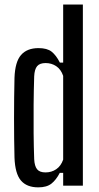

<svg xmlns="http://www.w3.org/2000/svg" viewBox="-20 -820 438 848"><path d="M149 7.5Q98 7.5 72.2 -23Q46.5 -53.5 44 -124Q43 -162 42.5 -206.2Q42 -250.5 42 -297Q42 -343.5 42.5 -389.2Q43 -435 44 -476.5Q46.5 -547 73 -577.2Q99.5 -607.5 150 -607.5Q188 -607.5 208 -591.8Q228 -576 244.5 -543.5H259V-800H346V0H259V-56.5H244Q228 -25.5 207.2 -9Q186.5 7.5 149 7.5ZM181 -58.5Q207.5 -58.5 228.2 -72.5Q249 -86.5 259 -115V-485Q249 -514 228.2 -527.8Q207.5 -541.5 181.5 -541.5Q155.5 -541.5 144 -527.8Q132.5 -514 131 -483Q129 -421 128.5 -357.2Q128 -293.5 128.5 -232.5Q129 -171.5 131 -117Q132.5 -86.5 143.8 -72.5Q155 -58.5 181 -58.5Z"/></svg>

Font: Big Shoulders Display Thin SemiBold
Style: Regular
Weight: 600
Version: Version 2.002